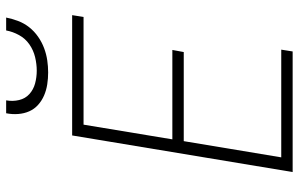

<svg xmlns="http://www.w3.org/2000/svg" viewBox="-198 -798 995 640"><g transform="rotate(-90 300.0 -477.5)"><path d="M47 0 169 -735H570L564 -697H205L156 -401H454L447 -363H150L96 -38H455L449 0ZM379 -815Q359 -815 339.5 -818Q320 -821 302.5 -828.5Q285 -836 271 -848.5Q257 -861 249.5 -878Q242 -895 240.5 -915Q239 -935 243 -955H286Q282 -933 287 -912Q292 -891 307 -877.5Q322 -864 342.5 -858.5Q363 -853 385 -853Q407 -853 430 -858.5Q453 -864 472.5 -877.5Q492 -891 503.5 -912Q515 -933 519 -955H562Q558 -935 550.5 -915Q543 -895 529.5 -878Q516 -861 498 -848.5Q480 -836 460 -828.5Q440 -821 419.5 -818Q399 -815 379 -815Z"/></g></svg>

Font: Iosevka SS04 XLt Ex Obl
Style: Regular
Weight: 200
Width: 7
Italic angle: -9°
Monospace: yes
Designer: Belleve Invis
Foundry: Belleve Invis
Version: Version 19.0.0; ttfautohint (v1.8.4)